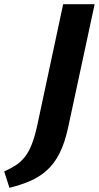

<svg xmlns="http://www.w3.org/2000/svg" viewBox="-97 -678 471 915"><path d="M80 -78 204 -658H354L228 -72Q212 3 186.5 53Q161 103 125.5 134.5Q90 166 45.5 185Q1 204 -52 217L-77 139Q-47 126 -22.5 110Q2 94 20.5 71Q39 48 53.5 12Q68 -24 80 -78Z"/></svg>

Font: Ysabeau Infant ExtraBold
Style: Italic
Weight: 800
Italic angle: -12°
Designer: Christian Thalmann (Catharsis Fonts)
Version: Version 2.001;gftools[0.9.30]; featfreeze: ss01,ss02,lnum